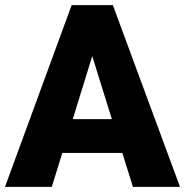

<svg xmlns="http://www.w3.org/2000/svg" viewBox="-21 -731 725 751"><path d="M457.5 -132.8H222.7L181.6 0H-1.5L259.3 -710.9H420.4L683.1 0H499ZM263.7 -265.1H416.5L339.8 -511.7Z"/></svg>

Font: Vazir Black FD-UI
Style: Black-FD-UI
Weight: 900
Designer: Saber Rastikerdar
Foundry: Saber Rastikerdar
Version: Version 30.0.0